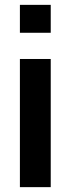

<svg xmlns="http://www.w3.org/2000/svg" viewBox="-20 -771 291 791"><path d="M189 -751H62V-636H189ZM189 -528H62V0H189Z"/></svg>

Font: Audiowide
Style: Regular
Weight: 400
Designer: Astigmatic (AOETI)
Foundry: Astigmatic (AOETI)
Version: Version 1.002